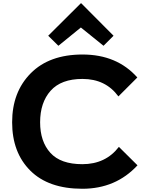

<svg xmlns="http://www.w3.org/2000/svg" viewBox="-20 -1156 900 1187"><path d="M715 -248 830 -134Q696 11 489 11Q280 11 167.5 -101Q55 -213 55 -400Q55 -587 170 -703Q285 -819 490 -819Q703 -819 829 -677L712 -560Q633 -668 490 -668Q358 -668 293 -595Q228 -522 228 -400Q228 -281 291.5 -211Q355 -141 489 -141Q633 -141 715 -248ZM482 -1136 682 -935 620 -873 480 -986 341 -873 278 -935 480 -1136Z"/></svg>

Font: Sinkin Sans 700 Bold
Style: Bold
Weight: 700
Designer: Keith Bates
Foundry: K-Type
Version: Sinkin Sans (version 1.0)  by Keith Bates   •   © 2014   www